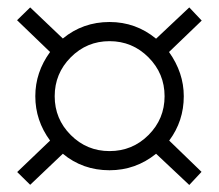

<svg xmlns="http://www.w3.org/2000/svg" viewBox="-20 -622 602 528"><path d="M281.2 -206.5Q344.2 -206.5 388.4 -250.7Q432.6 -294.9 432.6 -357.4Q432.6 -419.9 388.2 -464.4Q343.8 -508.8 281.2 -508.8Q218.8 -508.8 174.6 -464.4Q130.4 -419.9 130.4 -357.4Q130.4 -294.9 174.6 -250.7Q218.8 -206.5 281.2 -206.5ZM77.1 -357.4Q77.1 -423.3 117.7 -479L26.9 -566.4L63 -601.6L152.8 -516.1Q208 -561.5 281.2 -561.5Q353.5 -561.5 409.2 -515.6L500.5 -601.6L534.7 -565.4L444.8 -479Q485.4 -421.9 485.4 -357.4Q485.4 -289.1 445.3 -235.4L534.2 -149.4L500.5 -113.3L409.2 -199.2Q353 -153.8 281.2 -153.8Q207.5 -153.8 152.8 -199.2L63 -113.8L27.3 -148.9L117.7 -235.4Q77.1 -290.5 77.1 -357.4Z"/></svg>

Font: Oxygen
Style: Regular
Weight: 400
Designer: Vernon Adams
Foundry: Vernon Adams
Version: Version Release 0.2.3 webfont; ttfautohint (v0.93.3-1d66) -l